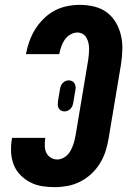

<svg xmlns="http://www.w3.org/2000/svg" viewBox="-20 -763 540 791"><path d="M206 8Q179 8 153.5 4Q128 0 105.5 -11.5Q83 -23 65 -41Q47 -59 37.5 -82Q28 -105 26 -131.5Q24 -158 28 -185L30 -195H167L166 -191Q164 -176 164.5 -161Q165 -146 171 -133.5Q177 -121 189 -113.5Q201 -106 216 -106Q227 -106 238 -111Q249 -116 257.5 -124.5Q266 -133 271.5 -143.5Q277 -154 281 -165Q285 -176 287.5 -187Q290 -198 292 -209L343 -514Q345 -526 346 -538.5Q347 -551 347 -562.5Q347 -574 344.5 -585.5Q342 -597 336.5 -607Q331 -617 321 -623Q311 -629 299 -629Q284 -629 269.5 -620.5Q255 -612 246 -598.5Q237 -585 232 -570Q227 -555 224 -540H87V-541Q92 -567 101 -592.5Q110 -618 124.5 -641.5Q139 -665 159.5 -685.5Q180 -706 204.5 -719Q229 -732 255.5 -737.5Q282 -743 308 -743Q339 -743 368 -736Q397 -729 420 -712Q443 -695 457.5 -670Q472 -645 478.5 -616.5Q485 -588 484 -557Q483 -526 478 -495L427 -190Q423 -165 414.5 -139Q406 -113 391.5 -89.5Q377 -66 356 -46.5Q335 -27 310 -14.5Q285 -2 258.5 3Q232 8 206 8ZM246 -304Q238 -304 231.5 -307.5Q225 -311 221.5 -317.5Q218 -324 218 -331.5Q218 -339 219 -347L227 -395Q228 -402 230.5 -408.5Q233 -415 238 -420.5Q243 -426 249.5 -429Q256 -432 263 -432Q271 -432 277.5 -428.5Q284 -425 287.5 -418.5Q291 -412 291.5 -404.5Q292 -397 290 -389L282 -341Q281 -334 278.5 -327.5Q276 -321 271 -315.5Q266 -310 259.5 -307Q253 -304 246 -304Z"/></svg>

Font: Iosevka Heavy Oblique
Style: Regular
Weight: 900
Italic angle: -9°
Monospace: yes
Designer: Belleve Invis
Foundry: Belleve Invis
Version: Version 32.5.0; ttfautohint (v1.8.4)